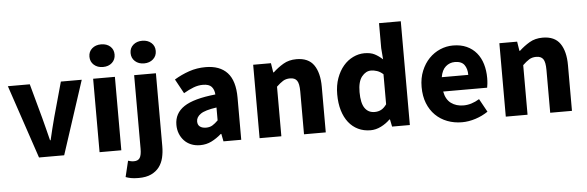

<svg xmlns="http://www.w3.org/2000/svg" viewBox="-54 -909 3948 1292"><g transform="rotate(-5 1919.5 -263.0)"><path d="M179 0 12 -496H160L224 -262Q234 -225 243.5 -186.5Q253 -148 263 -109H267Q276 -148 285.5 -186.5Q295 -225 305 -262L370 -496H511L349 0Z M588 0V-496H735V0ZM661 -569Q624 -569 600 -590.5Q576 -612 576 -646Q576 -680 600 -701Q624 -722 661 -722Q699 -722 722.5 -701Q746 -680 746 -646Q746 -612 722.5 -590.5Q699 -569 661 -569Z M835 196Q804 196 783.5 192Q763 188 748 182L774 74Q784 77 793 79Q802 81 813 81Q842 81 853.5 62Q865 43 865 1V-496H1012V-3Q1012 38 1003.5 74Q995 110 974.5 137Q954 164 920 180Q886 196 835 196ZM939 -569Q902 -569 878 -590.5Q854 -612 854 -646Q854 -680 878 -701Q902 -722 939 -722Q976 -722 1000 -701Q1024 -680 1024 -646Q1024 -612 1000 -590.5Q976 -569 939 -569Z M1267 12Q1233 12 1205.5 0.5Q1178 -11 1159 -31.5Q1140 -52 1129.5 -79Q1119 -106 1119 -138Q1119 -216 1185 -260Q1251 -304 1398 -319Q1396 -352 1378.5 -371.5Q1361 -391 1320 -391Q1288 -391 1256.5 -379Q1225 -367 1189 -346L1136 -443Q1184 -472 1236.5 -490Q1289 -508 1348 -508Q1444 -508 1494.5 -453.5Q1545 -399 1545 -284V0H1425L1415 -51H1411Q1379 -23 1344 -5.5Q1309 12 1267 12ZM1317 -102Q1342 -102 1360 -113Q1378 -124 1398 -144V-231Q1320 -220 1290 -199Q1260 -178 1260 -149Q1260 -125 1275.5 -113.5Q1291 -102 1317 -102Z M1669 0V-496H1789L1799 -433H1803Q1835 -463 1873 -485.5Q1911 -508 1962 -508Q2043 -508 2079.5 -455Q2116 -402 2116 -308V0H1969V-289Q1969 -343 1954.5 -363Q1940 -383 1908 -383Q1880 -383 1860 -370.5Q1840 -358 1816 -335V0Z M2418 12Q2372 12 2334.5 -6Q2297 -24 2270.5 -57.5Q2244 -91 2229.5 -139Q2215 -187 2215 -248Q2215 -309 2232.5 -357Q2250 -405 2278.5 -438.5Q2307 -472 2344.5 -490Q2382 -508 2421 -508Q2463 -508 2490 -494Q2517 -480 2543 -456L2537 -532V-701H2684V0H2564L2554 -49H2550Q2524 -23 2489 -5.5Q2454 12 2418 12ZM2456 -108Q2480 -108 2499.5 -118Q2519 -128 2537 -153V-356Q2517 -374 2496 -381Q2475 -388 2455 -388Q2420 -388 2393 -354.5Q2366 -321 2366 -250Q2366 -176 2389.5 -142Q2413 -108 2456 -108Z M3036 12Q2983 12 2937 -5.5Q2891 -23 2857 -56.5Q2823 -90 2804 -138Q2785 -186 2785 -248Q2785 -308 2805 -356.5Q2825 -405 2857.5 -438.5Q2890 -472 2932 -490Q2974 -508 3019 -508Q3072 -508 3111.5 -490Q3151 -472 3177.5 -440Q3204 -408 3217 -364.5Q3230 -321 3230 -270Q3230 -250 3228 -232Q3226 -214 3224 -205H2927Q2937 -151 2971.5 -125.5Q3006 -100 3056 -100Q3109 -100 3163 -133L3212 -44Q3174 -18 3127.5 -3Q3081 12 3036 12ZM2926 -302H3105Q3105 -344 3086 -370Q3067 -396 3022 -396Q2987 -396 2960.5 -373Q2934 -350 2926 -302Z M3332 0V-496H3452L3462 -433H3466Q3498 -463 3536 -485.5Q3574 -508 3625 -508Q3706 -508 3742.5 -455Q3779 -402 3779 -308V0H3632V-289Q3632 -343 3617.5 -363Q3603 -383 3571 -383Q3543 -383 3523 -370.5Q3503 -358 3479 -335V0Z"/></g></svg>

Font: TT Toshiba Sans
Style: Bold
Weight: 700
Designer: Paul D. Hunt
Foundry: Toshiba Corporation
Version: Version 2.020;PS 2.000;hotconv 1.0.86;makeotf.lib2.5.63406